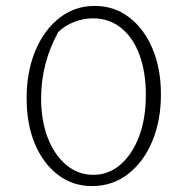

<svg xmlns="http://www.w3.org/2000/svg" viewBox="-20 -622 633 649"><path d="M291 7Q226 7 176 -31Q126 -69 98 -135.5Q70 -202 70 -290Q70 -380 99.5 -450.5Q129 -521 181 -561.5Q233 -602 300 -602Q366 -602 416.5 -563.5Q467 -525 495.5 -457.5Q524 -390 524 -303Q524 -214 494.5 -144Q465 -74 412.5 -33.5Q360 7 291 7ZM295 -31Q347 -31 387 -65.5Q427 -100 450 -160.5Q473 -221 473 -301Q473 -378 451.5 -436.5Q430 -495 389.5 -527.5Q349 -560 294 -560Q262 -560 231 -548Q200 -536 177 -514Q119 -408 119 -290Q119 -214 141.5 -156Q164 -98 204 -64.5Q244 -31 295 -31Z"/></svg>

Font: Piazzolla ExtraLight
Style: Regular
Weight: 200
Designer: Juan Pablo del Peral
Foundry: Huerta Tipografica
Version: Version 1.330